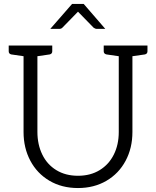

<svg xmlns="http://www.w3.org/2000/svg" viewBox="-20 -941 789 970"><path d="M725 -682Q725 -669 712 -666L649 -657V-274Q649 -193 614.5 -128.5Q580 -64 517.5 -27.5Q455 9 374 9Q292 9 229.5 -28Q167 -65 133 -129.5Q99 -194 99 -274V-657L37 -666Q24 -669 24 -682V-711H244V-682Q244 -669 231 -666L169 -657V-275Q169 -211 193.5 -160.5Q218 -110 264.5 -81.5Q311 -53 374 -53Q437 -53 483.5 -81.5Q530 -110 555 -160Q580 -210 580 -274V-657L518 -666Q504 -669 504 -682V-711H725ZM234 -795 344 -921H403L512 -795H470Q461 -795 453 -801L374 -882L295 -801Q289 -795 279 -795Z"/></svg>

Font: Aleo Light
Style: Regular
Weight: 300
Designer: Alessio Laiso
Foundry: Alessio Laiso
Version: Version 2.000